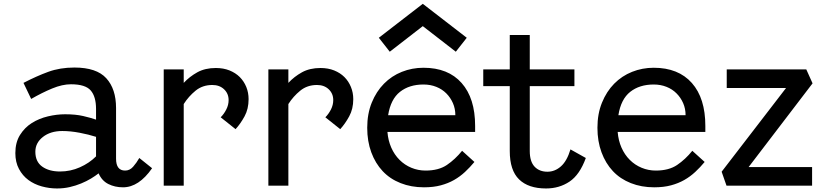

<svg xmlns="http://www.w3.org/2000/svg" viewBox="-20 -998 4431 1032"><path d="M641.2 8.8Q597.5 8.8 562.5 -8.8Q527.5 -26.2 510 -66.2Q492.5 -52.5 468.8 -38.1Q445 -23.8 416.2 -11.9Q387.5 0 355 7.5Q322.5 15 286.2 15Q245 15 204.4 3.8Q163.8 -7.5 132.5 -30.6Q101.2 -53.8 81.9 -90Q62.5 -126.2 62.5 -175Q62.5 -232.5 87.5 -272.5Q112.5 -312.5 151.2 -336.9Q190 -361.2 237.5 -372.5Q285 -383.8 330 -383.8Q386.2 -383.8 426.9 -374.4Q467.5 -365 496.2 -355V-412.5Q496.2 -478.8 467.5 -511.9Q438.8 -545 361.2 -545Q315 -545 260.6 -522.5Q206.2 -500 147.5 -466.2L106.2 -552.5Q176.2 -588.8 239.4 -611.9Q302.5 -635 380 -635Q498.8 -635 551.2 -577.5Q603.8 -520 603.8 -417.5V-145Q603.8 -81.2 652.5 -81.2Q677.5 -81.2 695.6 -101.9Q713.8 -122.5 728.8 -148.8L797.5 -93.8Q726.2 8.8 641.2 8.8ZM170 -182.5Q170 -128.8 206.9 -102.5Q243.8 -76.2 302.5 -76.2Q358.8 -76.2 409.4 -98.8Q460 -121.2 496.2 -157.5V-262.5Q457.5 -275 408.1 -284.4Q358.8 -293.8 315 -293.8Q251.2 -293.8 210.6 -261.9Q170 -230 170 -182.5Z M1166.2 -367.5Q1183.8 -385 1196.2 -409.4Q1208.8 -433.8 1208.8 -460Q1208.8 -495 1184.4 -518.1Q1160 -541.2 1121.2 -541.2Q1068.8 -541.2 1031.2 -510.6Q993.8 -480 967.5 -438.8V0H860V-625H967.5V-552.5Q998.8 -586.2 1040.6 -609.4Q1082.5 -632.5 1140 -632.5Q1181.2 -632.5 1213.8 -619.4Q1246.2 -606.2 1268.8 -583.8Q1291.2 -561.2 1303.8 -530.6Q1316.2 -500 1316.2 -465Q1316.2 -412.5 1294.4 -372.5Q1272.5 -332.5 1246.2 -303.8Z M1728.8 -367.5Q1746.2 -385 1758.8 -409.4Q1771.2 -433.8 1771.2 -460Q1771.2 -495 1746.9 -518.1Q1722.5 -541.2 1683.8 -541.2Q1631.2 -541.2 1593.8 -510.6Q1556.2 -480 1530 -438.8V0H1422.5V-625H1530V-552.5Q1561.2 -586.2 1603.1 -609.4Q1645 -632.5 1702.5 -632.5Q1743.8 -632.5 1776.2 -619.4Q1808.8 -606.2 1831.2 -583.8Q1853.8 -561.2 1866.2 -530.6Q1878.8 -500 1878.8 -465Q1878.8 -412.5 1856.9 -372.5Q1835 -332.5 1808.8 -303.8Z M2252.5 -977.5 2488.8 -795 2430 -720 2252.5 -857.5 2075 -720 2016.2 -795ZM2258.8 8.8Q2190 8.8 2133.1 -13.8Q2076.2 -36.2 2036.9 -78.1Q1997.5 -120 1975.6 -179.4Q1953.8 -238.8 1953.8 -311.2Q1953.8 -386.2 1978.1 -446.2Q2002.5 -506.2 2043.8 -548.1Q2085 -590 2140 -611.9Q2195 -633.8 2256.2 -633.8Q2388.8 -633.8 2461.2 -551.9Q2533.8 -470 2533.8 -321.2V-288.8H2062.5Q2066.2 -242.5 2083.1 -204.4Q2100 -166.2 2127.5 -138.8Q2155 -111.2 2191.2 -96.2Q2227.5 -81.2 2267.5 -81.2Q2337.5 -81.2 2381.9 -111.2Q2426.2 -141.2 2463.8 -187.5L2530 -127.5Q2506.2 -98.8 2479.4 -73.8Q2452.5 -48.8 2420.6 -30.6Q2388.8 -12.5 2349.4 -1.9Q2310 8.8 2258.8 8.8ZM2427.5 -378.8Q2427.5 -413.8 2414.4 -443.8Q2401.2 -473.8 2378.8 -496.2Q2356.2 -518.8 2325 -531.2Q2293.8 -543.8 2256.2 -543.8Q2180 -543.8 2130 -504.4Q2080 -465 2066.2 -378.8Z M2915 15Q2820 15 2770 -33.8Q2720 -82.5 2720 -186.2V-535H2577.5V-625H2720V-810H2827.5V-625H3067.5V-535H2827.5V-186.2Q2827.5 -130 2853.1 -102.5Q2878.8 -75 2922.5 -75Q2962.5 -75 2995 -103.8Q3027.5 -132.5 3046.2 -195L3128.8 -148.8Q3096.2 -58.8 3041.2 -21.9Q2986.2 15 2915 15Z M3496.2 8.8Q3427.5 8.8 3370.6 -13.8Q3313.8 -36.2 3274.4 -78.1Q3235 -120 3213.1 -179.4Q3191.2 -238.8 3191.2 -311.2Q3191.2 -386.2 3215.6 -446.2Q3240 -506.2 3281.2 -548.1Q3322.5 -590 3377.5 -611.9Q3432.5 -633.8 3493.8 -633.8Q3626.2 -633.8 3698.8 -551.9Q3771.2 -470 3771.2 -321.2V-288.8H3300Q3303.8 -242.5 3320.6 -204.4Q3337.5 -166.2 3365 -138.8Q3392.5 -111.2 3428.8 -96.2Q3465 -81.2 3505 -81.2Q3575 -81.2 3619.4 -111.2Q3663.8 -141.2 3701.2 -187.5L3767.5 -127.5Q3743.8 -98.8 3716.9 -73.8Q3690 -48.8 3658.1 -30.6Q3626.2 -12.5 3586.9 -1.9Q3547.5 8.8 3496.2 8.8ZM3665 -378.8Q3665 -413.8 3651.9 -443.8Q3638.8 -473.8 3616.2 -496.2Q3593.8 -518.8 3562.5 -531.2Q3531.2 -543.8 3493.8 -543.8Q3417.5 -543.8 3367.5 -504.4Q3317.5 -465 3303.8 -378.8Z M3858.8 -75 4205 -525H3886.2V-625H4313.8L4347.5 -550L4003.8 -100H4345V0H3885Z"/></svg>

Font: Abordage
Style: Regular
Weight: 400
Designer: Ange Degheest & Eugénie Bidaut
Foundry: Velvetyne Type Foundry
Version: Version 1.000;FEAKit 1.0